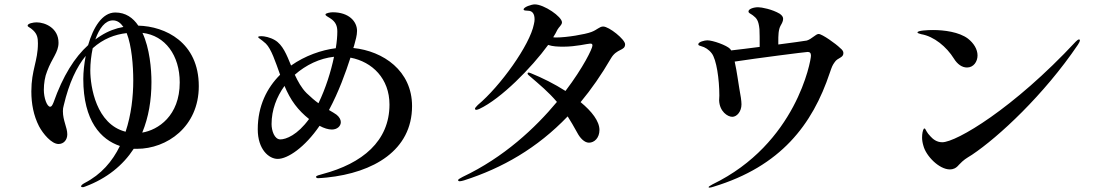

<svg xmlns="http://www.w3.org/2000/svg" viewBox="-20 -812 5040 876"><path d="M611 -695C587 -731 553 -755 506 -755C446 -755 405 -686 382 -606C321 -551 267 -466 224 -344C219 -332 215 -325 209 -325C194 -325 180 -366 180 -402C180 -431 185 -463 195 -487C217 -547 247 -573 247 -617C247 -684 186 -710 147 -710C132 -710 106 -705 106 -695C106 -689 118 -687 131 -674C150 -656 153 -639 153 -614C153 -533 123 -493 123 -395C123 -339 133 -285 158 -236C176 -202 215 -155 247 -155C271 -155 287 -174 287 -199C287 -231 267 -261 267 -305C267 -314 268 -322 271 -332C295 -434 330 -507 371 -557C364 -520 360 -483 360 -452C360 -259 441 -175 527 -146C493 -76 442 -16 366 23C355 29 350 34 350 38C350 41 352 42 357 42C360 42 362 42 369 39C468 2 541 -58 590 -133H605C741 -133 887 -233 887 -419C887 -619 734 -692 611 -695ZM495 -719C515 -719 530 -708 543 -689C508 -683 473 -670 440 -649C432 -644 423 -638 415 -632C433 -683 460 -719 495 -719ZM629 -207C658 -277 671 -355 671 -438C671 -496 663 -592 630 -662C734 -650 800 -559 800 -436C800 -283 701 -219 629 -207ZM392 -491C392 -524 396 -559 403 -592C451 -635 504 -655 558 -661C581 -603 588 -512 588 -445C588 -372 579 -289 553 -211C419 -245 392 -416 392 -491Z M1592 -593C1594 -599 1596 -604 1597 -609C1602 -628 1609 -650 1609 -671C1609 -714 1572 -756 1498 -756C1487 -756 1465 -752 1465 -746C1465 -740 1474 -737 1486 -729C1513 -712 1519 -692 1519 -668C1519 -648 1517 -622 1512 -592C1447 -584 1372 -558 1308 -513C1288 -562 1270 -608 1234 -629C1212 -642 1186 -647 1172 -647C1164 -647 1158 -646 1158 -643C1158 -638 1169 -635 1193 -613C1218 -588 1236 -532 1258 -471C1198 -411 1156 -329 1156 -222C1156 -130 1207 -87 1247 -87C1293 -87 1371 -140 1438 -238C1458 -227 1478 -221 1494 -221C1518 -221 1535 -236 1535 -255C1535 -266 1528 -279 1515 -289C1507 -295 1496 -301 1481 -310C1526 -394 1557 -481 1579 -549C1679 -530 1757 -453 1757 -335C1757 -168 1633 -66 1452 -18C1436 -13 1422 -11 1422 -5C1422 -2 1425 1 1431 1C1440 1 1459 -1 1471 -2C1684 -24 1860 -126 1860 -328C1860 -489 1729 -579 1592 -593ZM1379 -387C1355 -411 1339 -441 1325 -471C1376 -516 1439 -546 1504 -553C1490 -486 1466 -409 1433 -341C1416 -353 1399 -368 1379 -387ZM1259 -176C1232 -176 1219 -216 1219 -246C1219 -310 1242 -370 1278 -420C1291 -389 1307 -359 1326 -334C1344 -310 1366 -288 1390 -269C1337 -196 1285 -176 1259 -176Z M2732 -691C2715 -691 2705 -676 2678 -666C2649 -655 2565 -641 2519 -641C2514 -641 2509 -641 2504 -642C2512 -654 2518 -666 2523 -676C2530 -689 2544 -698 2544 -710C2544 -736 2462 -792 2420 -792C2405 -792 2369 -780 2369 -769C2369 -763 2380 -764 2389 -763C2408 -763 2419 -750 2419 -724C2419 -718 2418 -710 2416 -702C2398 -607 2262 -418 2160 -333C2152 -325 2147 -319 2147 -316C2147 -312 2150 -311 2154 -311C2157 -311 2162 -313 2167 -315C2267 -362 2405 -503 2481 -607C2501 -600 2526 -599 2550 -599C2609 -599 2661 -613 2672 -613C2680 -613 2683 -612 2683 -604C2683 -591 2642 -505 2560 -397C2510 -429 2454 -457 2402 -478C2396 -480 2394 -481 2392 -481C2389 -481 2387 -479 2387 -477C2387 -475 2388 -472 2393 -468C2444 -424 2482 -393 2521 -347C2422 -228 2279 -94 2091 -5C2080 1 2070 6 2070 10C2070 13 2073 15 2078 15C2083 15 2089 13 2097 11C2272 -45 2431 -136 2570 -281C2584 -259 2598 -235 2614 -206C2626 -183 2646 -161 2667 -161C2692 -161 2715 -183 2715 -219C2715 -259 2680 -304 2629 -346C2678 -405 2724 -471 2767 -545C2794 -592 2832 -579 2832 -610C2832 -632 2759 -691 2732 -691Z M3813 -593C3794 -612 3731 -657 3715 -657C3702 -657 3684 -634 3661 -627C3644 -624 3592 -617 3531 -609V-622C3531 -649 3531 -677 3542 -696C3548 -706 3553 -716 3553 -726C3553 -734 3549 -741 3538 -749C3503 -770 3454 -779 3439 -779C3418 -779 3395 -771 3395 -760C3395 -752 3403 -751 3415 -742C3432 -729 3441 -719 3445 -679C3446 -657 3446 -633 3446 -614V-598C3399 -592 3353 -586 3316 -582C3314 -585 3313 -587 3311 -589C3296 -605 3233 -628 3207 -628C3195 -628 3166 -621 3166 -610C3166 -605 3170 -604 3180 -601C3196 -597 3214 -586 3227 -569C3249 -541 3262 -450 3262 -376C3262 -369 3261 -361 3261 -354C3263 -303 3300 -279 3321 -279C3342 -279 3363 -303 3363 -336C3363 -352 3359 -377 3353 -409L3345 -460C3342 -481 3337 -508 3332 -531C3429 -546 3656 -575 3665 -575C3675 -575 3680 -570 3680 -558C3680 -535 3613 -156 3231 29C3219 36 3213 39 3213 42C3213 44 3217 44 3218 44C3222 44 3228 42 3235 40C3542 -53 3687 -243 3766 -480C3776 -509 3778 -514 3788 -528C3802 -550 3828 -547 3828 -570C3828 -578 3823 -585 3813 -593Z M4392 -504C4422 -504 4440 -531 4440 -559C4440 -587 4423 -615 4396 -636C4356 -666 4288 -675 4237 -675C4214 -675 4166 -673 4166 -664C4166 -661 4172 -659 4183 -656C4242 -646 4299 -598 4332 -545C4348 -519 4369 -504 4392 -504ZM4193 -147C4205 -100 4265 -39 4314 -39C4328 -39 4342 -44 4355 -60C4379 -85 4385 -87 4415 -106C4536 -187 4743 -379 4898 -608C4903 -615 4907 -624 4907 -628C4907 -631 4906 -632 4903 -632C4899 -632 4894 -628 4888 -622C4603 -316 4343 -163 4279 -163C4253 -163 4236 -178 4226 -189C4208 -207 4205 -219 4201 -224C4199 -227 4195 -226 4194 -223C4190 -216 4187 -202 4187 -184C4187 -173 4189 -160 4193 -147Z"/></svg>

Font: Shippori Mincho OTF SemiBold
Style: Regular
Weight: 600
Designer: FONTDASU
Foundry: FONTDASU / Google Inc. / but / Adobe
Version: Version 3.300;hotconv 1.0.109;makeotfexe 2.5.65596